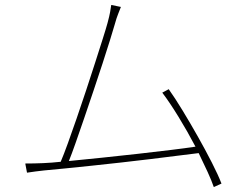

<svg xmlns="http://www.w3.org/2000/svg" viewBox="-20 -733 996 775"><path d="M843 22Q834 -4 818 -39Q802 -74 782 -115Q747 -111 697 -104.5Q647 -98 588.5 -91Q530 -84 468.5 -77Q407 -70 349 -64Q291 -58 241.5 -53Q192 -48 158 -45Q140 -43 124 -41Q108 -39 89 -36L82 -73Q118 -73 153.5 -74.5Q189 -76 225 -80Q237 -108 253.5 -153.5Q270 -199 289 -254Q308 -309 327.5 -368Q347 -427 364 -480Q381 -533 394.5 -575.5Q408 -618 414 -640Q422 -670 424.5 -684.5Q427 -699 429 -713L468 -705Q463 -691 457 -677Q451 -663 443 -634Q437 -613 424 -571Q411 -529 394 -477Q377 -425 357.5 -367Q338 -309 319.5 -255Q301 -201 285 -155.5Q269 -110 258 -83Q319 -89 392 -96.5Q465 -104 535.5 -112Q606 -120 668 -127.5Q730 -135 769 -141Q737 -202 700.5 -261.5Q664 -321 635 -359L661 -373Q686 -338 717 -287Q748 -236 778.5 -182Q809 -128 835 -77Q861 -26 874 8Z"/></svg>

Font: Kinto Sans Thin
Style: Regular
Weight: 100
Designer: Authors: Ryoko NISHIZUKA  (kana & ideographs); Paul D. Hunt (Latin, Greek & Cyrillic); Wenlong ZHANG  (bopomofo); Sandol
Foundry: Adobe Systems Incorporated, ookami Inc.
Version: Version 0.001